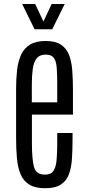

<svg xmlns="http://www.w3.org/2000/svg" viewBox="-20 -950 442 978"><path d="M210 8.8Q159.2 8.8 129.2 -9.8Q99.1 -28.3 84.7 -62.7Q70.3 -97.2 66.2 -144.5Q62 -191.9 62 -248.5V-498Q62 -549.8 67.1 -594Q72.3 -638.2 87.6 -671.4Q103 -704.6 133.1 -722.9Q163.1 -741.2 212.4 -741.2Q262.2 -741.2 290.5 -722.4Q318.8 -703.6 331.8 -669.9Q344.7 -636.2 348.1 -590.8Q351.6 -545.4 351.6 -492.7V-366.2H142.6V-218.8Q142.6 -139.2 153.1 -99.9Q163.6 -60.5 209.5 -60.5Q239.3 -60.5 252 -79.3Q264.6 -98.1 268.1 -133.1Q271.5 -168 271.5 -216.3V-272.5H349.6V-246.6Q349.6 -190.4 346.7 -143.8Q343.8 -97.2 331.3 -63Q318.8 -28.8 290 -10Q261.2 8.8 210 8.8ZM142.1 -428.7H271.5V-522Q271.5 -570.8 269 -604.2Q266.6 -637.7 254.4 -654.8Q242.2 -671.9 212.9 -671.9Q182.1 -671.9 167 -652.8Q151.9 -633.8 147 -599.4Q142.1 -564.9 142.1 -518.6ZM156.2 -800.8 92.8 -929.7H159.2L201.2 -840.3L243.2 -929.7H309.6L246.1 -800.8Z"/></svg>

Font: Antonio ExtraLight
Style: Regular
Weight: 250
Designer: Vernon Adams
Foundry: Vernon Adams
Version: Version 1.002